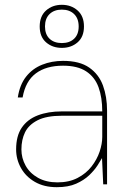

<svg xmlns="http://www.w3.org/2000/svg" viewBox="-20 -766 524 798"><path d="M216 12Q163 12 125 -10Q87 -32 67 -68Q47 -104 47 -145Q47 -201 70.5 -235.5Q94 -270 137 -286.5Q180 -303 237 -303H405Q405 -361 389.5 -403.5Q374 -446 338 -469.5Q302 -493 242 -493Q172 -493 129 -461Q86 -429 74 -361H54Q62 -414 88.5 -447.5Q115 -481 155 -497Q195 -513 242 -513Q311 -513 351 -485Q391 -457 408 -410.5Q425 -364 425 -306V0H409L404 -109Q398 -98 385 -78Q372 -58 350.5 -37.5Q329 -17 296.5 -2.5Q264 12 216 12ZM219 -8Q267 -8 302.5 -26.5Q338 -45 360.5 -74Q383 -103 394 -135.5Q405 -168 405 -197V-285H238Q173 -285 136 -266Q99 -247 84 -216Q69 -185 69 -145Q69 -109 86.5 -77.5Q104 -46 138 -27Q172 -8 219 -8ZM237 -567Q198 -567 171.5 -590Q145 -613 145 -656Q145 -699 171.5 -722.5Q198 -746 237 -746Q276 -746 302.5 -722.5Q329 -699 329 -656Q329 -613 302.5 -590Q276 -567 237 -567ZM237 -587Q269 -587 288 -605Q307 -623 307 -656Q307 -689 288 -707.5Q269 -726 237 -726Q205 -726 186 -707.5Q167 -689 167 -656Q167 -623 186 -605Q205 -587 237 -587Z"/></svg>

Font: DM Sans 18pt Thin
Style: Regular
Weight: 250
Designer: Colophon Foundry, Jonny Pinhorn
Foundry: Colophon Foundry
Version: Version 4.004;gftools[0.9.30]